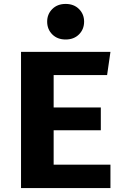

<svg xmlns="http://www.w3.org/2000/svg" viewBox="-20 -957 640 977"><path d="M253 -575V-410H493V-294H253V-119H542V0H87V-693H542L525 -575ZM314 -756Q272 -756 246 -782Q220 -808 220 -847Q220 -885 246 -911Q272 -937 314 -937Q356 -937 382 -911Q408 -885 408 -847Q408 -808 382 -782Q356 -756 314 -756Z"/></svg>

Font: Qzxlaeiskcpccdgjqmyffctclhy
Style: Regular
Weight: 700
Monospace: yes
Designer: Carrois Corporate & Edenspiekermann
Foundry: Carrois Corporate GbR & Edenspiekermann AG
Version: Version 2.001